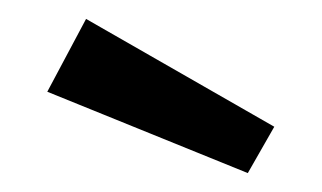

<svg xmlns="http://www.w3.org/2000/svg" viewBox="-20 -821 340 203"><path d="M30 -724 242 -638 270 -687 71 -801Z"/></svg>

Font: Fira Sans
Style: Regular
Weight: 400
Designer: Carrois Corporate & Edenspiekermann AG
Foundry: Carrois Corporate GbR & Edenspiekermann AG
Version: Version 4.203